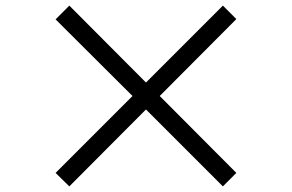

<svg xmlns="http://www.w3.org/2000/svg" viewBox="-20 -718 1040 684"><path d="M822 -102 549 -376 822 -650 774 -698 500 -424 227 -698 178 -649 452 -376 178 -102 227 -54 500 -328 774 -54Z"/></svg>

Font: Spoqa Han Sans Neo Regular
Style: Regular
Weight: 400
Designer: [Spoqa Han Sans Neo] Dong-huui Kim  Younghwa Kang  Yujin Lee  [Noto Sans] Ryoko NISHIZUKA  (kana & ideographs); Paul D. 
Foundry: Spoqa (http://www.spoqa-han-sans.com)
Version: Version 1.000